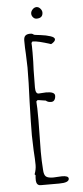

<svg xmlns="http://www.w3.org/2000/svg" viewBox="-55 -805 367 850"><g transform="rotate(-5 128.0 -380.5)"><path d="M71 -8V-21Q72 -26 72 -33L68 -37Q76 -58 76 -78Q76 -101 73 -144L71 -210Q71 -260 74 -360Q78 -449 78 -511L76 -571Q74 -598 74 -631Q74 -646 81 -652.5Q88 -659 103 -659Q113 -659 119 -653Q121 -652 148 -649Q173 -646 191 -640Q210 -634 210 -625Q210 -615 191 -605Q134 -624 110 -624L105 -618Q106 -609 106 -575Q106 -532 104 -498Q103 -463 103 -420Q103 -392 117 -392L133 -393Q141 -394 150 -394Q189 -394 189 -376Q189 -365 184 -357.5Q179 -350 169 -350Q154 -350 146 -358L114 -363H109L104 -358V-355Q106 -338 106 -276Q106 -237 105 -205L104 -134Q104 -95 107 -54Q108 -31 117 -23.5Q126 -16 150 -16L168 -17Q177 -18 188 -18Q217 -18 217 -5Q217 13 173 13H91Q73 13 71 -8ZM115 -747Q115 -757 123 -765.5Q131 -774 141 -774Q150 -774 157.5 -765.5Q165 -757 165 -748Q165 -723 137 -723Q128 -723 121.5 -730.5Q115 -738 115 -747Z"/></g></svg>

Font: Amatic SC
Style: Regular
Weight: 400
Designer: Multiple Designers
Foundry: Vernon Adams
Version: Version 2.505